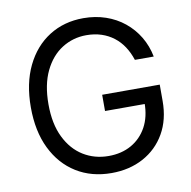

<svg xmlns="http://www.w3.org/2000/svg" viewBox="-82 -819 908 911"><g transform="rotate(-10 371.5 -363.5)"><path d="M383.8 9.8Q287.1 9.8 214.1 -35.6Q141.1 -81.1 100.3 -164.8Q59.6 -248.5 59.6 -363.3Q59.6 -478.5 100.3 -562.5Q141.1 -646.5 212.9 -691.9Q284.7 -737.3 377.9 -737.3Q435.5 -737.3 485.4 -720.2Q535.2 -703.1 574.2 -671.4Q613.3 -639.6 639.4 -596.2Q665.5 -552.7 675.8 -500H585Q573.2 -536.1 554.4 -564.7Q535.6 -593.3 509.3 -613.5Q482.9 -633.8 450.2 -644.5Q417.5 -655.3 377.9 -655.3Q313.5 -655.3 260.5 -621.8Q207.5 -588.4 176 -523.2Q144.5 -458 144.5 -363.3Q144.5 -269 176.3 -204.1Q208 -139.2 262.2 -105.7Q316.4 -72.3 383.8 -72.3Q446.3 -72.3 493.7 -99.1Q541 -126 567.9 -175Q594.7 -224.1 594.7 -291L622.1 -285.6H403.3V-363.8H680.7V-285.2Q680.7 -195.3 642.6 -129.2Q604.5 -63 537.4 -26.6Q470.2 9.8 383.8 9.8Z"/></g></svg>

Font: Inter V
Style: Weight 400 Optical size 14.0
Weight: 400
Designer: Rasmus Andersson
Foundry: rsms
Version: Version 4.000;git-4fc901f